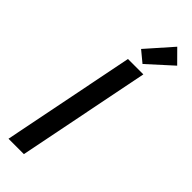

<svg xmlns="http://www.w3.org/2000/svg" viewBox="-320 -1004 1025 1025"><g transform="rotate(45 192.5 -492.0)"><path d="M173.8 -752H290L140.1 0H23.9ZM185.5 -839.4 313.5 -984.4 384.8 -912.6 247.6 -788.1Z"/></g></svg>

Font: Reddit Sans Chocolate SemiBold
Style: Italic
Weight: 600
Italic angle: -11.25°
Designer: Stephen Hutchings
Version: Version 1.013